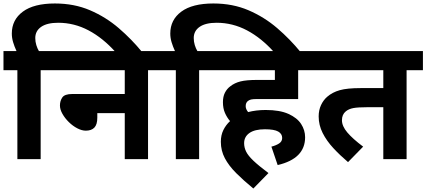

<svg xmlns="http://www.w3.org/2000/svg" viewBox="-20 -916 2454 1105"><path d="M80 -512H0V-622H75Q63 -648 55.5 -673Q48 -698 48 -723Q48 -802 111.5 -849Q175 -896 296 -896Q407 -896 498 -857Q589 -818 663.5 -754Q738 -690 799 -615H646Q573 -697 490 -741Q407 -785 315 -785Q251 -785 217 -761.5Q183 -738 183 -697Q183 -676 189 -656.5Q195 -637 204 -622H309V-512H214V0H80Z M294 -622H926V-512H832V0H698V-265H540V-239Q540 -199 523 -181.5Q506 -164 474 -164Q451 -164 425 -177.5Q399 -191 376.5 -213Q354 -235 339.5 -260.5Q325 -286 325 -309Q325 -335 338.5 -355Q352 -375 396 -375H698V-512H294Z M992 -512H912V-622H987Q975 -648 967.5 -673Q960 -698 960 -723Q960 -802 1023.5 -849Q1087 -896 1208 -896Q1319 -896 1410 -857Q1501 -818 1575.5 -754Q1650 -690 1711 -615H1558Q1485 -697 1402 -741Q1319 -785 1227 -785Q1163 -785 1129 -761.5Q1095 -738 1095 -697Q1095 -676 1101 -656.5Q1107 -637 1116 -622H1221V-512H1126V0H992Z M1542 -72Q1569 -79 1586.5 -90.5Q1604 -102 1604 -122Q1604 -146 1581 -159Q1558 -172 1505 -172Q1446 -172 1415.5 -150.5Q1385 -129 1385 -92Q1385 -67 1396.5 -43.5Q1408 -20 1438.5 9Q1469 38 1525 80L1438 169Q1381 122 1339 80Q1297 38 1274 -5.5Q1251 -49 1251 -100Q1251 -138 1265.5 -167.5Q1280 -197 1304 -219Q1286 -240 1274.5 -266.5Q1263 -293 1263 -328Q1263 -360 1274.5 -382.5Q1286 -405 1305 -419Q1330 -439 1364.5 -447.5Q1399 -456 1460 -456H1562V-512H1206V-622H1790V-512H1696V-346H1464Q1436 -346 1425.5 -343.5Q1415 -341 1407 -335Q1394 -325 1394 -305Q1394 -288 1408 -271Q1455 -283 1509 -283Q1590 -283 1640 -260.5Q1690 -238 1713 -202.5Q1736 -167 1736 -126Q1736 -3 1578 34Z M2320 -512V0H2186V-299H2095Q2040 -299 2013.5 -294Q1987 -289 1970 -275Q1948 -257 1948 -224Q1948 -190 1979 -153.5Q2010 -117 2070 -72L1983 17Q1937 -22 1898.5 -63.5Q1860 -105 1837 -150.5Q1814 -196 1814 -246Q1814 -282 1827.5 -311Q1841 -340 1863 -359Q1893 -385 1935.5 -397Q1978 -409 2056 -409H2186V-512H1776V-622H2414V-512Z"/></svg>

Font: Noto Sans Devanagari UI
Style: Bold
Weight: 700
Designer: Jelle Bosma - Monotype Design Team
Foundry: Monotype Imaging Inc.
Version: Version 2.004; ttfautohint (v1.8.4.7-5d5b)